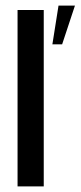

<svg xmlns="http://www.w3.org/2000/svg" viewBox="-20 -669 289 689"><path d="M43 0V-633H137V0ZM168 -510 190 -649H249L203 -510Z"/></svg>

Font: Alumni Sans SemiBold
Style: Regular
Weight: 600
Designer: Robert E. Leuschke
Foundry: Robert E. Leuschke
Version: Version 1.018